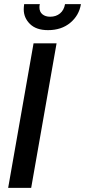

<svg xmlns="http://www.w3.org/2000/svg" viewBox="-20 -910 412 930"><path d="M19.5 0 142.5 -700H254L131 0ZM212.5 -764Q155.5 -764 125.2 -793.8Q95 -823.5 95 -864.5Q95 -870.5 95.5 -875.8Q96 -881 97 -890H173Q171 -883 171 -875Q171 -852.5 185.5 -840.8Q200 -829 223 -829Q251.5 -829 270.8 -845Q290 -861 295 -890H372Q363 -835 320.2 -799.5Q277.5 -764 212.5 -764Z"/></svg>

Font: Cabin Condensed SemiBold
Style: Italic
Weight: 600
Width: 3
Italic angle: -10°
Designer: Pablo Impallari
Foundry: Pablo Impallari. http://www.impallari.com Igino Marini. http://www.ikern.com
Version: Version 3.001; ttfautohint (v1.8.3)